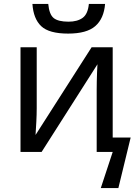

<svg xmlns="http://www.w3.org/2000/svg" viewBox="-20 -778 699 983"><path d="M329 -606Q231 -606 191 -644Q151 -682 146 -758H227Q232 -704 255 -685.5Q278 -667 331 -667Q376 -667 403 -686.5Q430 -706 435 -758H518Q512 -683 468 -644.5Q424 -606 329 -606ZM496 185 557 0H475V-317Q475 -337 475.5 -362Q476 -387 477 -410.5Q478 -434 479 -449L193 0H85V-536H168V-224Q168 -192 166 -154.5Q164 -117 162 -87L449 -536H557V-74H649L586 185Z"/></svg>

Font: Apis
Style: Regular
Weight: 400
Designer: Monotype Design Team
Foundry: Monotype Imaging Inc.
Version: Version 2.000; build 0001